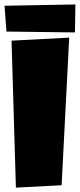

<svg xmlns="http://www.w3.org/2000/svg" viewBox="-32 -857 359 865"><path d="M279.8 -687.5 245.6 -22.5 39.6 -11.7 20 -673.8ZM305.7 -710.9 -2.9 -714.8 -11.7 -831.1 307.6 -836.9Z"/></svg>

Font: Luckiest Guy RUS-BEL-UKR
Style: Regular
Weight: 400
Designer: Astigmatic (AOETI)
Foundry: Astigmatic (AOETI)
Version: Version 1.00 March 11, 2019, initial release